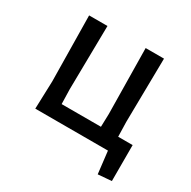

<svg xmlns="http://www.w3.org/2000/svg" viewBox="-143 -640 890 897"><g transform="rotate(30 302.5 -191.5)"><path d="M490 -80H568V114L495 120L481 0H89L94 -150L89 -503H188L183 -159L185 -80H397L399 -150L394 -503H493L488 -159Z"/></g></svg>

Font: Alegreya Sans SC Medium
Style: Regular
Weight: 500
Designer: Juan Pablo del Peral
Foundry: Huerta Tipografica
Version: Version 2.001;PS 002.001;hotconv 1.0.88;makeotf.lib2.5.64775